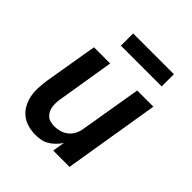

<svg xmlns="http://www.w3.org/2000/svg" viewBox="-200 -858 999 999"><g transform="rotate(45 300.0 -358.5)"><path d="M219 8Q190 8 162.5 0Q135 -8 114 -25Q93 -42 80 -66.5Q67 -91 61.5 -118Q56 -145 57.5 -174.5Q59 -204 63 -233L113 -530H232L181 -217Q178 -202 177.5 -187Q177 -172 179 -158Q181 -144 187.5 -131Q194 -118 204.5 -109Q215 -100 229 -96.5Q243 -93 258 -93Q278 -93 298.5 -99Q319 -105 335.5 -118.5Q352 -132 361.5 -151Q371 -170 374 -190L431 -530H550L463 0H343L354 -67Q343 -50 328 -35Q313 -20 295.5 -9.5Q278 1 258 4.5Q238 8 219 8ZM206 -635V-725H506V-635Z"/></g></svg>

Font: Iosevka Curly Extended Oblique
Style: Bold
Weight: 700
Width: 7
Italic angle: -9°
Monospace: yes
Designer: Belleve Invis
Foundry: Belleve Invis
Version: Version 11.1.0; ttfautohint (v1.8.3)